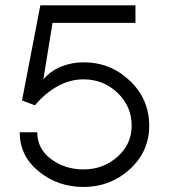

<svg xmlns="http://www.w3.org/2000/svg" viewBox="-20 -706 648 737"><path d="M55.7 -198.2H123Q123 -134.8 176.3 -95.2Q229.5 -55.7 300.8 -55.7Q376 -55.7 430.7 -104Q485.4 -152.3 485.4 -223.6Q485.4 -297.9 431.2 -349.6Q377 -401.4 300.8 -401.4Q248 -401.4 200.2 -374.5Q152.3 -347.7 114.3 -301.8L64.5 -320.3L134.8 -685.5H500V-618.2H181.6L146.5 -401.4Q173.8 -433.6 214.4 -450.2Q254.9 -466.8 300.8 -466.8Q404.3 -466.8 478.5 -396Q552.7 -325.2 552.7 -223.6Q552.7 -124 478 -56.2Q403.3 11.7 300.8 11.7Q202.1 11.7 128.9 -47.9Q55.7 -107.4 55.7 -198.2Z"/></svg>

Font: Lohit Malayalam
Style: Regular
Weight: 400
Version: 2.92.2